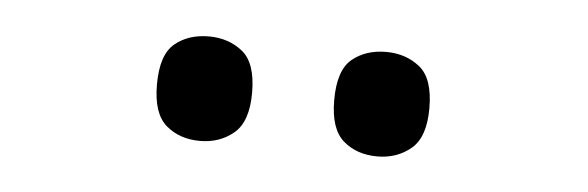

<svg xmlns="http://www.w3.org/2000/svg" viewBox="-25 -791 628 205"><g transform="rotate(5 288.5 -688.0)"><path d="M383 -632Q361 -632 346.5 -644.5Q332 -657 332 -688Q332 -720 346.5 -732Q361 -744 383 -744Q404 -744 419 -732Q434 -720 434 -688Q434 -657 419 -644.5Q404 -632 383 -632ZM193 -632Q171 -632 156.5 -644.5Q142 -657 142 -688Q142 -720 156.5 -732Q171 -744 193 -744Q214 -744 229 -732Q244 -720 244 -688Q244 -657 229 -644.5Q214 -632 193 -632Z"/></g></svg>

Font: Noto Serif Armenian
Style: Regular
Weight: 400
Designer: Monotype Design Team
Foundry: Monotype Imaging Inc.
Version: Version 2.007